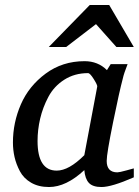

<svg xmlns="http://www.w3.org/2000/svg" viewBox="-20 -740 560 772"><path d="M518 -27Q429 12 388 12Q353 12 337.5 -4.5Q322 -21 319 -56Q246 12 177 12Q135 12 105 -5.5Q75 -23 60 -51.5Q45 -80 38.5 -108.5Q32 -137 32 -167Q32 -247 64 -320.5Q96 -394 163.5 -444Q231 -494 320 -494Q374 -494 410 -458L425 -482H493Q478 -444 474 -425Q460 -373 434.5 -247.5Q409 -122 409 -93Q409 -47 452 -47Q460 -47 489 -55L518 -63ZM371 -392Q372 -398 357 -422Q342 -446 334 -446Q280 -446 238.5 -419.5Q197 -393 174.5 -350.5Q152 -308 141.5 -263Q131 -218 131 -173Q131 -54 208 -54Q257 -54 319 -116ZM518 -551H448L366 -643L246 -551H176L341 -720H419Z"/></svg>

Font: Veleka
Style: Italic
Weight: 400
Italic angle: -12°
Designer: Stefan Peev, Context Ltd, 2016; SIL International, 1997-2014.
Foundry: Stefan Peev, Context Ltd, 2016
Version: Version 1.000